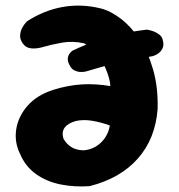

<svg xmlns="http://www.w3.org/2000/svg" viewBox="-20 -673 640 687"><path d="M301 -7Q247 -3 197 -13Q147 -23 109 -50Q71 -77 52 -122Q31 -164 38 -210Q45 -256 78.5 -294.5Q112 -333 172 -352Q224 -368 272.5 -371Q321 -374 375 -365Q374 -380 369.5 -395.5Q365 -411 359.5 -424Q354 -437 351 -444Q339 -469 321 -488Q303 -507 281 -518Q240 -527 202.5 -520.5Q165 -514 127 -503Q127 -503 120 -501.5Q113 -500 102 -499.5Q91 -499 80.5 -502.5Q70 -506 62 -517Q51 -532 52 -546.5Q53 -561 59 -572.5Q65 -584 71 -590.5Q77 -597 77 -597Q137 -636 204 -648Q271 -660 340 -643Q376 -634 413 -605.5Q450 -577 480 -531.5Q510 -486 528 -423.5Q546 -361 544 -283Q536 -177 473.5 -106Q411 -35 301 -7ZM279 -135Q303 -137 322.5 -148.5Q342 -160 355.5 -179.5Q369 -199 373 -224Q340 -236 309 -241Q278 -246 251 -240Q193 -223 207 -177Q217 -159 234 -147.5Q251 -136 279 -135ZM290 -418Q290 -418 283.5 -416.5Q277 -415 267 -415.5Q257 -416 246.5 -421Q236 -426 230 -438Q222 -452 222.5 -462Q223 -472 227.5 -479Q232 -486 236 -489Q240 -492 240 -492Q261 -502 284 -511.5Q307 -521 332 -529.5Q357 -538 384.5 -545Q412 -552 442 -557.5Q472 -563 505 -567Q505 -567 513 -565.5Q521 -564 531.5 -560Q542 -556 551.5 -548Q561 -540 563 -527Q567 -511 561.5 -500Q556 -489 548 -483Q540 -477 533 -474.5Q526 -472 526 -472Q493 -466 468 -461.5Q443 -457 422 -453Q401 -449 381.5 -444Q362 -439 340 -432.5Q318 -426 290 -418Z"/></svg>

Font: Sour Gummy
Style: Bold
Weight: 700
Designer: Stefie Justprince
Foundry: Eifetstype
Version: Version 1.000